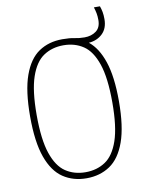

<svg xmlns="http://www.w3.org/2000/svg" viewBox="-97 -955 775 1031"><g transform="rotate(-10 291.0 -439.5)"><path d="M291 9Q218 9 163.5 -27.5Q109 -64 79 -147.2Q49 -230.5 49 -370Q49 -509.5 78.8 -592.8Q108.5 -676 162.8 -712.5Q217 -749 291 -749Q331.5 -749 356.8 -743.5Q382 -738 411 -738Q448.5 -738 474.2 -757Q500 -776 500 -817Q500 -838 496.8 -854.5Q493.5 -871 488 -888H521Q527 -871 530 -854.8Q533 -838.5 533 -816Q533 -766 503.5 -737.5Q474 -709 428.5 -705.5Q478 -666.5 505.5 -584.8Q533 -503 533 -370Q533 -230.5 503 -147.2Q473 -64 418.5 -27.5Q364 9 291 9ZM291 -24Q353 -24 399.2 -54.8Q445.5 -85.5 471.2 -160.5Q497 -235.5 497 -368Q497 -502.5 471.2 -578.2Q445.5 -654 399.2 -685Q353 -716 291 -716Q229 -716 182.8 -685.2Q136.5 -654.5 110.8 -579.5Q85 -504.5 85 -372Q85 -237.5 110.8 -161.8Q136.5 -86 182.8 -55Q229 -24 291 -24Z"/></g></svg>

Font: Encode Sans Cnd Th
Style: Regular
Weight: 100
Width: 3
Designer: Multiple Designers
Foundry: Impallari Type
Version: Version 3.002; ttfautohint (v1.8.3) -l 8 -r 50 -G 200 -x 14 